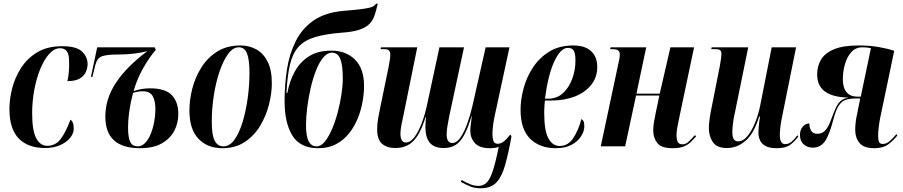

<svg xmlns="http://www.w3.org/2000/svg" viewBox="-20 -792 4884 1039"><path d="M224 9Q132 9 81.5 -42.5Q31 -94 31 -203Q31 -256 46 -314.5Q61 -373 94.5 -425Q128 -477 182.5 -509.5Q237 -542 316 -542Q394 -542 424 -513Q454 -484 454 -445Q454 -423 444 -401.5Q434 -380 410.5 -366.5Q387 -353 345 -353Q350 -376 352.5 -402Q355 -428 354 -458Q354 -500 341 -515.5Q328 -531 305 -531Q274 -531 246.5 -500.5Q219 -470 198 -419Q177 -368 165.5 -305.5Q154 -243 154 -178Q154 -87 175.5 -45Q197 -3 236 -3Q280 -3 308 -39.5Q336 -76 361 -144Q369 -140 374 -128.5Q379 -117 379 -96Q379 -70 359.5 -46Q340 -22 305 -6.5Q270 9 224 9Z M737 10Q550 10 550 -161Q550 -258 608 -345Q666 -432 777 -515Q746 -507 706 -502Q666 -497 616 -497Q561 -497 533.5 -488Q506 -479 496 -441L480 -376H472L506 -536H817L823 -522Q789 -483 755.5 -424.5Q722 -366 703 -299Q723 -306 745 -310Q767 -314 792 -314Q875 -314 910 -277Q945 -240 945 -175Q945 -126 923 -84Q901 -42 855.5 -16Q810 10 737 10ZM725 0Q748 0 766 -19Q784 -38 796 -68Q808 -98 814.5 -133Q821 -168 821 -200Q821 -247 806 -272.5Q791 -298 752 -298Q739 -298 724.5 -295.5Q710 -293 700 -289Q696 -275 689.5 -245Q683 -215 678 -177.5Q673 -140 673 -102Q673 -47 685 -23.5Q697 0 725 0Z M1183 10Q1103 10 1054 -41Q1005 -92 1005 -195Q1005 -251 1020.5 -312Q1036 -373 1069.5 -426.5Q1103 -480 1155.5 -513Q1208 -546 1281 -546Q1328 -546 1366.5 -525Q1405 -504 1428 -459Q1451 -414 1451 -341Q1451 -287 1435.5 -226Q1420 -165 1388 -111.5Q1356 -58 1305 -24Q1254 10 1183 10ZM1189 0Q1223 0 1249 -36.5Q1275 -73 1293 -132.5Q1311 -192 1320.5 -261.5Q1330 -331 1330 -398Q1330 -468 1317 -502Q1304 -536 1272 -536Q1241 -536 1214.5 -500Q1188 -464 1168 -405Q1148 -346 1137 -275Q1126 -204 1126 -133Q1126 -60 1142 -30Q1158 0 1189 0Z M1702 10Q1605 10 1562.5 -58Q1520 -126 1520 -245Q1520 -334 1533 -417Q1546 -500 1580 -568.5Q1614 -637 1676 -680.5Q1738 -724 1837 -733Q1910 -739 1945.5 -744Q1981 -749 1995 -755.5Q2009 -762 2015 -772H2024Q2016 -734 2006 -706Q1996 -678 1976 -659.5Q1956 -641 1921 -630Q1886 -619 1828 -615Q1739 -608 1682.5 -590.5Q1626 -573 1594.5 -537.5Q1563 -502 1549 -442Q1535 -382 1530 -290L1535 -289Q1547 -353 1575 -404.5Q1603 -456 1651.5 -487Q1700 -518 1773 -518Q1852 -518 1901 -469.5Q1950 -421 1950 -327Q1950 -287 1942 -241.5Q1934 -196 1916 -151.5Q1898 -107 1869 -70.5Q1840 -34 1799 -12Q1758 10 1702 10ZM1693 0Q1717 0 1738 -26Q1759 -52 1777 -94Q1795 -136 1808 -185.5Q1821 -235 1828 -283Q1835 -331 1835 -367Q1835 -439 1821.5 -473Q1808 -507 1776 -507Q1751 -507 1729 -480.5Q1707 -454 1690 -410.5Q1673 -367 1661 -315Q1649 -263 1642.5 -210.5Q1636 -158 1636 -114Q1636 -54 1650.5 -27Q1665 0 1693 0Z M2581 227Q2553 227 2529 218.5Q2505 210 2474 192L2478 182Q2500 195 2523 204.5Q2546 214 2569 214Q2593 214 2611.5 198Q2630 182 2645.5 136.5Q2661 91 2679 3Q2659 10 2632 10Q2574 10 2549.5 -18Q2525 -46 2525 -84Q2525 -96 2527 -113Q2529 -130 2531 -144.5Q2533 -159 2533 -165H2532Q2513 -100 2492 -61.5Q2471 -23 2444.5 -7Q2418 9 2381 9Q2329 9 2305.5 -20Q2282 -49 2282 -104Q2282 -118 2283.5 -136Q2285 -154 2285 -158L2283 -159Q2255 -68 2217.5 -29.5Q2180 9 2119 9Q2074 9 2047.5 -14Q2021 -37 2021 -92Q2021 -122 2027 -155.5Q2033 -189 2039 -217L2082 -425Q2092 -474 2092 -496Q2092 -512 2085 -519Q2078 -526 2055 -526H2040L2041 -536H2238L2164 -172Q2157 -141 2152 -114.5Q2147 -88 2147 -68Q2147 -46 2154 -33.5Q2161 -21 2177 -21Q2201 -21 2222.5 -49.5Q2244 -78 2262.5 -126.5Q2281 -175 2293 -234L2358 -536H2491L2411 -163Q2406 -138 2401.5 -111Q2397 -84 2397 -65Q2397 -40 2405.5 -29Q2414 -18 2427 -18Q2451 -18 2471.5 -47.5Q2492 -77 2509 -124.5Q2526 -172 2538 -225L2608 -536H2737L2656 -160Q2650 -130 2647.5 -108Q2645 -86 2645 -69Q2645 -41 2651 -27.5Q2657 -14 2673 -14Q2691 -14 2708 -28Q2725 -42 2741 -64L2747 -56Q2745 -54 2744 -52L2748 -55Q2731 40 2713 103Q2695 166 2665 196.5Q2635 227 2581 227Z M2987 10Q2901 10 2849 -41Q2797 -92 2797 -198Q2797 -252 2813 -312.5Q2829 -373 2863.5 -426Q2898 -479 2952 -512.5Q3006 -546 3082 -546Q3145 -546 3178.5 -515.5Q3212 -485 3212 -430Q3212 -374 3179.5 -333Q3147 -292 3091 -270Q3035 -248 2963 -248H2929Q2928 -243 2927 -230Q2926 -217 2925.5 -203.5Q2925 -190 2925 -182Q2925 -85 2947.5 -43.5Q2970 -2 3009 -2Q3053 -2 3081 -43Q3109 -84 3126 -147Q3133 -145 3137.5 -136.5Q3142 -128 3142 -108Q3142 -82 3124.5 -54.5Q3107 -27 3073 -8.5Q3039 10 2987 10ZM2947 -258Q2994 -258 3027 -288.5Q3060 -319 3077 -366.5Q3094 -414 3094 -464Q3094 -502 3085 -517.5Q3076 -533 3053 -533Q3014 -533 2980 -460.5Q2946 -388 2929 -258Z M3620 10Q3559 10 3537 -18Q3515 -46 3515 -85Q3515 -107 3518.5 -129Q3522 -151 3527 -174L3548 -275H3422L3363 0H3231L3324 -437Q3329 -458 3331.5 -472Q3334 -486 3334 -497Q3334 -511 3326 -518.5Q3318 -526 3291 -526H3282L3284 -536H3477L3424 -285H3550L3608 -536H3736L3658 -166Q3651 -131 3646 -106.5Q3641 -82 3641 -60Q3641 -38 3647.5 -24.5Q3654 -11 3673 -11Q3691 -11 3707 -26Q3723 -41 3741 -61L3747 -54Q3734 -40 3719.5 -25Q3705 -10 3682 0Q3659 10 3620 10Z M4184 10Q4144 10 4122.5 -2Q4101 -14 4092.5 -33.5Q4084 -53 4084 -75Q4084 -86 4085.5 -103Q4087 -120 4089 -136.5Q4091 -153 4093 -161H4088Q4060 -69 4014.5 -30Q3969 9 3914 9Q3859 9 3837.5 -23Q3816 -55 3816 -99Q3816 -123 3821 -156Q3826 -189 3832 -216L3875 -433Q3884 -483 3884 -499Q3884 -513 3878 -519.5Q3872 -526 3848 -526H3829L3831 -536H4029L3957 -183Q3950 -154 3946.5 -124.5Q3943 -95 3943 -78Q3943 -50 3951 -38.5Q3959 -27 3974 -27Q4002 -27 4026 -57Q4050 -87 4068 -133Q4086 -179 4095 -227L4156 -536H4288L4211 -154Q4200 -99 4200 -62Q4200 -12 4229 -12Q4248 -12 4264.5 -26Q4281 -40 4295 -60L4300 -53Q4280 -26 4255.5 -8Q4231 10 4184 10Z M4712 10Q4654 10 4631 -18.5Q4608 -47 4608 -88Q4608 -131 4618 -174L4635 -259H4608Q4579 -259 4557.5 -252Q4536 -245 4520 -222Q4504 -199 4491 -150Q4468 -60 4443.5 -26.5Q4419 7 4379 7Q4350 7 4329.5 -10.5Q4309 -28 4309 -61Q4309 -90 4324.5 -107Q4340 -124 4360 -124Q4359 -105 4368.5 -86.5Q4378 -68 4403 -68Q4431 -68 4448 -88.5Q4465 -109 4479 -149Q4493 -188 4504.5 -211.5Q4516 -235 4531.5 -247.5Q4547 -260 4573 -264Q4490 -265 4446 -295.5Q4402 -326 4402 -389Q4402 -434 4423 -469.5Q4444 -505 4493.5 -525.5Q4543 -546 4626 -546Q4687 -546 4737.5 -537Q4788 -528 4819 -517L4745 -163Q4739 -136 4735.5 -107Q4732 -78 4732 -57Q4732 -32 4737.5 -22.5Q4743 -13 4757 -13Q4777 -13 4794 -28Q4811 -43 4831 -66L4836 -59Q4816 -33 4787.5 -11.5Q4759 10 4712 10ZM4619 -269H4638L4693 -531Q4680 -534 4669 -535Q4658 -536 4646 -536Q4610 -536 4586.5 -509.5Q4563 -483 4552 -443.5Q4541 -404 4541 -364Q4541 -316 4561.5 -292.5Q4582 -269 4619 -269Z"/></svg>

Font: Noto Serif Display ExtraCondensed
Style: Bold Italic
Weight: 700
Width: 2
Italic angle: -12°
Designer: Monotype Design Team
Foundry: Monotype Imaging Inc.
Version: Version 2.009